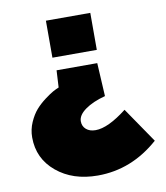

<svg xmlns="http://www.w3.org/2000/svg" viewBox="-81 -585 737 852"><g transform="rotate(-10 287.5 -158.5)"><path d="M566.7 91.7Q444.2 200 291.7 200Q179.2 200 106.3 139.2Q33.3 78.3 33.3 -16.7Q33.3 -52.5 47.5 -84.6Q61.7 -116.7 80 -137.5Q98.3 -158.3 122.9 -176.7Q147.5 -195 161.2 -202.5Q175 -210 187.5 -215L191.7 -291.7H375L383.3 -141.7Q326.7 -126.7 292.5 -102.1Q258.3 -77.5 258.3 -50Q258.3 -27.5 274.2 -13.8Q290 0 316.7 0Q372.5 0 458.3 -66.7ZM383.3 -516.7V-350H183.3V-516.7Z"/></g></svg>

Font: BoonTook
Style: Regular
Weight: 400
Designer: Sungsit Sawaiwan
Foundry: FontUni
Version: Version 3.0